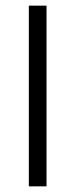

<svg xmlns="http://www.w3.org/2000/svg" viewBox="-20 -659 266 679"><path d="M144.5 0H82V-639H144.5Z"/></svg>

Font: Anek Telugu Medium Light
Style: Regular
Weight: 300
Version: Version 1.003